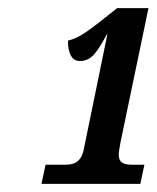

<svg xmlns="http://www.w3.org/2000/svg" viewBox="-20 -839 385 472"><path d="M82 -387H325L335 -434H306C287 -434 272 -437 272 -459C272 -466 274 -476 276 -488L345 -819H268C194 -760 177 -747 147 -739C147 -713 154 -689 176 -689C207 -689 220 -714 243 -755H244L186 -472C179 -438 160 -434 138 -434H92Z"/></svg>

Font: Noto Serif ExtraCondensed Black
Style: Italic
Weight: 900
Width: 2
Italic angle: -12°
Designer: Monotype Design Team
Foundry: Monotype Imaging Inc.
Version: Version 2.014